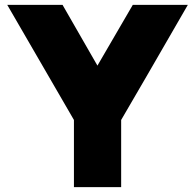

<svg xmlns="http://www.w3.org/2000/svg" viewBox="-20 -770 802 790"><path d="M752.9 -750Q696.3 -750 526.4 -750Q490.2 -687.5 380.9 -500Q344.7 -562.5 237.3 -750Q180.7 -750 9.8 -750Q78.1 -631.8 284.2 -276.4Q284.2 -207 284.2 0Q295.9 0 333 0Q369.1 0 478.5 0Q478.5 -69.3 478.5 -276.4Q547.9 -394.5 752.9 -750Z"/></svg>

Font: Big John
Style: Regular
Weight: 400
Designer: Ion Lucin
Version: Version 1.000